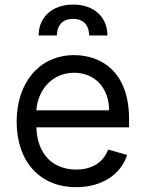

<svg xmlns="http://www.w3.org/2000/svg" viewBox="-20 -788 622 820"><path d="M305.4 11.4C416.2 11.4 497.2 -44 522.7 -126.4L441.8 -149.1C420.5 -92.3 371.1 -63.9 305.4 -63.9C207 -63.9 139.2 -127.5 135.3 -244.3H531.2V-279.8C531.2 -483 410.5 -552.6 296.9 -552.6C149.1 -552.6 51.1 -436.1 51.1 -268.5C51.1 -100.9 147.7 11.4 305.4 11.4ZM135.3 -316.8C141 -401.6 201 -477.3 296.9 -477.3C387.8 -477.3 446 -409.1 446 -316.8ZM144.9 -636.4H223C223 -673.3 241.5 -707.4 292.6 -707.4C340.9 -707.4 360.8 -674.7 360.8 -636.4H438.9C438.9 -713.1 383.5 -768.5 292.6 -768.5C201.7 -768.5 144.9 -713.1 144.9 -636.4Z"/></svg>

Font: Karasuma Gothic
Style: Regular
Weight: 400
Designer: Rasmus Andersson, Ryoko Nishizuka
Foundry: Genbu
Version: Version 1.00